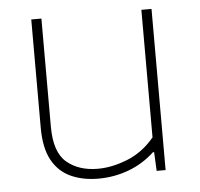

<svg xmlns="http://www.w3.org/2000/svg" viewBox="-44 -586 667 641"><g transform="rotate(-5 289.0 -265.5)"><path d="M261 9Q209 9 168.8 -9.2Q128.5 -27.5 106 -68.2Q83.5 -109 83.5 -177.5V-540H117.5V-177.5Q117.5 -92 157.8 -58Q198 -24 262 -24Q309.5 -24 361.5 -44.8Q413.5 -65.5 452.5 -112.5V-540H486.5V0H456.5L453.5 -63H449.5Q411 -27 362.2 -9Q313.5 9 261 9Z"/></g></svg>

Font: Encode Sans SmExp Th
Style: Regular
Weight: 100
Width: 6
Designer: Multiple Designers
Foundry: Impallari Type
Version: Version 3.002; ttfautohint (v1.8.3) -l 8 -r 50 -G 200 -x 14 